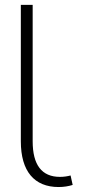

<svg xmlns="http://www.w3.org/2000/svg" viewBox="-20 -747 378 777"><path d="M112.2 -727.3H64.3V-175.1C64.3 -54 118.6 9.9 217.3 9.9C237.9 9.9 257.5 6.7 274.1 1.4L265.6 -36.9C253.9 -33.7 239 -31.2 222.7 -31.2C148.8 -31.2 112.2 -79.9 112.2 -175.1Z"/></svg>

Font: Karasuma Gothic
Style: Thin
Weight: 200
Designer: Rasmus Andersson / Ryoko Ishizuka
Foundry: rsms
Version: Version 1.00